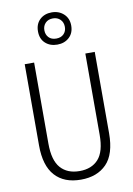

<svg xmlns="http://www.w3.org/2000/svg" viewBox="-105 -1051 780 1126"><g transform="rotate(-10 284.5 -488.0)"><path d="M493 -230Q493 -105 437 -47.5Q381 10 284 10Q184 10 130 -50Q76 -110 76 -230V-714H132V-231Q132 -132 172 -86.5Q212 -41 285 -41Q357 -41 397 -85.5Q437 -130 437 -230V-714H493ZM285 -794Q242 -794 214 -819.5Q186 -845 186 -890Q186 -934 213.5 -960Q241 -986 284 -986Q327 -986 355.5 -959.5Q384 -933 384 -890Q384 -846 356 -820Q328 -794 285 -794ZM285 -830Q313 -830 329.5 -846.5Q346 -863 346 -889Q346 -916 329 -933Q312 -950 285 -950Q257 -950 240.5 -933Q224 -916 224 -890Q224 -864 240 -847Q256 -830 285 -830Z"/></g></svg>

Font: Noto Sans Myanmar UI Condensed Light
Style: Regular
Weight: 300
Width: 3
Designer: Monotype Design Team
Foundry: Monotype Imaging Inc.
Version: Version 2.103; ttfautohint (v1.8.4.7-5d5b)